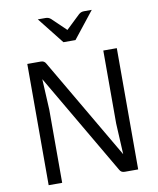

<svg xmlns="http://www.w3.org/2000/svg" viewBox="-101 -1036 918 1114"><g transform="rotate(-10 358.0 -479.0)"><path d="M621.6 -714.4V0H542.5Q531.7 0 524.4 -4.2Q517.1 -8.3 512.2 -17.6L164.6 -612.3L173.8 -430.2V0H94.2V-714.4H173.3Q184.1 -714.4 191.4 -710.2Q198.7 -706.1 203.6 -696.8L551.3 -102.1L542 -284.7V-714.4ZM322.8 -802.2H393.6L517.1 -958.5H472.2Q462.4 -958.5 455.1 -955.8Q447.8 -953.1 440.9 -947.3L357.9 -868.2L275.4 -947.3Q268.6 -953.1 261.2 -955.8Q253.9 -958.5 244.1 -958.5H199.2Z"/></g></svg>

Font: Lycee Sans
Style: Regular
Weight: 400
Designer: Justin Alvin
Foundry: Alkove Design
Version: Version 1.030